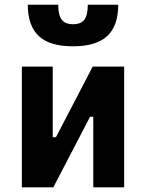

<svg xmlns="http://www.w3.org/2000/svg" viewBox="-20 -803 626 823"><path d="M73.7 0V-517.6H206.1V-214.8H219.7L377.4 -517.6H512.2V0H379.9V-302.7H366.2L208.5 0ZM293 -604.5Q192.9 -604.5 146 -648.7Q99.1 -692.9 99.1 -782.7H229.5Q229.5 -739.3 244.1 -719.2Q258.8 -699.2 293 -699.2Q328.1 -699.2 342.3 -719.5Q356.4 -739.7 356.4 -782.7H486.8Q486.8 -692.4 439.5 -648.4Q392.1 -604.5 293 -604.5Z"/></svg>

Font: Cascadia Code PL
Style: Bold
Weight: 700
Monospace: yes
Designer: Aaron Bell
Foundry: Saja Typeworks
Version: Version 2404.023; ttfautohint (v1.8.4)